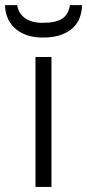

<svg xmlns="http://www.w3.org/2000/svg" viewBox="-51 -737 344 757"><path d="M88.9 0V-512.2H151.9V0ZM272.5 -716.8Q272 -691.9 263.9 -668.9Q255.9 -646 237.5 -628.2Q219.2 -610.4 189.7 -599.6Q160.2 -588.9 117.7 -588.9Q79.6 -588.9 51.5 -599.6Q23.4 -610.4 5.1 -628.2Q-13.2 -646 -22 -668.9Q-30.8 -691.9 -31.2 -716.8H16.6Q22.5 -683.1 48.3 -665Q74.2 -647 116.7 -647Q143.1 -647 162.4 -651.1Q181.6 -655.3 194.3 -663.6Q207 -671.9 214.4 -685.1Q221.7 -698.2 224.6 -716.8Z"/></svg>

Font: Clear Sans Light
Style: Regular
Weight: 300
Foundry: Intel Corporation
Version: Version 1.00